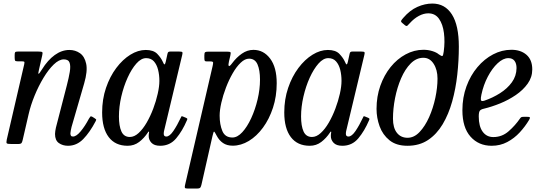

<svg xmlns="http://www.w3.org/2000/svg" viewBox="-20 -810 3056 1080"><path d="M80.5 -520H195.5Q214.5 -520 217.8 -516.5Q221 -513 217.5 -498.5L199.5 -419.5Q193.5 -395 197 -394.8Q200.5 -394.5 216 -419.5Q248.5 -472 288 -500.5Q327.5 -529 370.5 -529Q403.5 -529 429.8 -510.8Q456 -492.5 464.8 -451.2Q473.5 -410 453.5 -341L382.5 -96Q380.5 -89 378.2 -76.2Q376 -63.5 376 -60Q376 -52.5 378.8 -47.2Q381.5 -42 390.5 -42Q409.5 -42 434 -71.5Q458.5 -101 480 -142Q484.5 -150 488 -153.8Q491.5 -157.5 498.5 -153.5L511.5 -145.5Q517.5 -142 520 -139.2Q522.5 -136.5 518.5 -129Q485.5 -66 448.5 -28Q411.5 10 362.5 10Q333 10 311.2 -5.2Q289.5 -20.5 289.5 -56.5Q289.5 -62 291 -73Q292.5 -84 294.5 -92L356 -330Q367 -372.5 372.5 -405.5Q378 -438.5 371.5 -457.2Q365 -476 339 -476Q312 -476 282.2 -447.2Q252.5 -418.5 224.5 -372Q196.5 -325.5 174.5 -271.8Q152.5 -218 141 -167.5L108 -24.5Q105.5 -13 101.8 -6.5Q98 0 82.5 0H43.5Q22 0 18.2 -3.8Q14.5 -7.5 18 -24.5L116 -447.5Q119 -460.5 116 -462.8Q113 -465 102.5 -465H79.5Q67 -465 64.8 -469.5Q62.5 -474 62.5 -486.5V-500.5Q62.5 -513 65.5 -516.5Q68.5 -520 80.5 -520Z M1031.5 -133.5Q1006 -73.5 971 -31.8Q936 10 881 10Q847.5 10 831.8 -7Q816 -24 816.5 -45.5Q816.5 -52.5 817 -56.5Q817.5 -60.5 818.5 -65Q819 -70 817 -70Q815 -70 812 -65Q791 -33 762.8 -11.5Q734.5 10 698 10Q628.5 10 591.5 -38.8Q554.5 -87.5 554.5 -177.5Q554.5 -251.5 576.2 -315.5Q598 -379.5 634 -427.5Q670 -475.5 713.2 -502.2Q756.5 -529 800 -529Q843.5 -529 864.8 -506.8Q886 -484.5 895.5 -463Q901.5 -448.5 905 -447.8Q908.5 -447 912 -461.5L922 -507Q923.5 -514 926.5 -517Q929.5 -520 937.5 -520H988Q1003 -520 1005.5 -516.5Q1008 -513 1005 -501L903.5 -76.5Q901 -67.5 901 -57.5Q901 -42 915.5 -42Q934 -42 955.2 -73.2Q976.5 -104.5 996.5 -147Q999.5 -153.5 1000.8 -155.5Q1002 -157.5 1009 -154.5L1026 -147.5Q1032.5 -144.5 1033.5 -142Q1034.5 -139.5 1031.5 -133.5ZM876.5 -355Q876.5 -388.5 869.2 -417.5Q862 -446.5 845.8 -464.8Q829.5 -483 802 -483Q774 -483 747 -452.5Q720 -422 697.8 -373Q675.5 -324 662.2 -266.5Q649 -209 649 -155Q649 -101.5 663 -70.5Q677 -39.5 710.5 -39.5Q735.5 -39.5 759.8 -61.8Q784 -84 805 -120.2Q826 -156.5 842 -199Q858 -241.5 867.2 -282.8Q876.5 -324 876.5 -355Z M1152.5 -519.5H1255.5Q1274 -519.5 1276.5 -516Q1279 -512.5 1275.5 -496.5L1268 -465Q1263 -444 1267 -439.2Q1271 -434.5 1285.5 -454Q1310 -487 1340.5 -508.2Q1371 -529.5 1405.5 -529.5Q1462.5 -529.5 1499.5 -480.5Q1536.5 -431.5 1536.5 -342Q1536.5 -268 1515.5 -204Q1494.5 -140 1459.2 -92Q1424 -44 1379.8 -17.2Q1335.5 9.5 1289 9.5Q1256.5 9.5 1234.5 -5.5Q1212.5 -20.5 1199 -46.5Q1187.5 -69 1184.2 -69.8Q1181 -70.5 1175 -44L1113.5 227.5Q1111 239 1107 244.8Q1103 250.5 1088 250.5H1035.5Q1022 250.5 1020.2 246.5Q1018.5 242.5 1020.5 232.5L1176 -438.5Q1179 -452 1178.8 -458.2Q1178.5 -464.5 1163.5 -464.5H1143Q1133.5 -464.5 1131.5 -468.8Q1129.5 -473 1129.5 -484.5V-499Q1129.5 -513.5 1134.2 -516.5Q1139 -519.5 1152.5 -519.5ZM1215.5 -159.5Q1215.5 -109.5 1230.8 -73Q1246 -36.5 1287.5 -36.5Q1315.5 -36.5 1343 -66.5Q1370.5 -96.5 1393 -145.2Q1415.5 -194 1429 -251Q1442.5 -308 1442.5 -362Q1442.5 -415.5 1428.5 -447.8Q1414.5 -480 1381 -480Q1357.5 -480 1333.8 -457.2Q1310 -434.5 1288.8 -397.5Q1267.5 -360.5 1251 -317.2Q1234.5 -274 1225 -232.2Q1215.5 -190.5 1215.5 -159.5Z M2056 -133.5Q2030.5 -73.5 1995.5 -31.8Q1960.5 10 1905.5 10Q1872 10 1856.2 -7Q1840.5 -24 1841 -45.5Q1841 -52.5 1841.5 -56.5Q1842 -60.5 1843 -65Q1843.5 -70 1841.5 -70Q1839.5 -70 1836.5 -65Q1815.5 -33 1787.2 -11.5Q1759 10 1722.5 10Q1653 10 1616 -38.8Q1579 -87.5 1579 -177.5Q1579 -251.5 1600.8 -315.5Q1622.5 -379.5 1658.5 -427.5Q1694.5 -475.5 1737.8 -502.2Q1781 -529 1824.5 -529Q1868 -529 1889.2 -506.8Q1910.5 -484.5 1920 -463Q1926 -448.5 1929.5 -447.8Q1933 -447 1936.5 -461.5L1946.5 -507Q1948 -514 1951 -517Q1954 -520 1962 -520H2012.5Q2027.5 -520 2030 -516.5Q2032.5 -513 2029.5 -501L1928 -76.5Q1925.5 -67.5 1925.5 -57.5Q1925.5 -42 1940 -42Q1958.5 -42 1979.8 -73.2Q2001 -104.5 2021 -147Q2024 -153.5 2025.2 -155.5Q2026.5 -157.5 2033.5 -154.5L2050.5 -147.5Q2057 -144.5 2058 -142Q2059 -139.5 2056 -133.5ZM1901 -355Q1901 -388.5 1893.8 -417.5Q1886.5 -446.5 1870.2 -464.8Q1854 -483 1826.5 -483Q1798.5 -483 1771.5 -452.5Q1744.5 -422 1722.2 -373Q1700 -324 1686.8 -266.5Q1673.5 -209 1673.5 -155Q1673.5 -101.5 1687.5 -70.5Q1701.5 -39.5 1735 -39.5Q1760 -39.5 1784.2 -61.8Q1808.5 -84 1829.5 -120.2Q1850.5 -156.5 1866.5 -199Q1882.5 -241.5 1891.8 -282.8Q1901 -324 1901 -355Z M2098 -197.5Q2098 -267 2119.2 -327.2Q2140.5 -387.5 2177.2 -433Q2214 -478.5 2261.8 -504.2Q2309.5 -530 2362 -530Q2388.5 -530 2412.2 -522.5Q2436 -515 2448 -504.5Q2463.5 -493.5 2468.2 -495Q2473 -496.5 2476 -520Q2483.5 -575 2477.2 -624.2Q2471 -673.5 2449.5 -704.2Q2428 -735 2389 -735Q2363 -735 2336 -720.5Q2309 -706 2285.5 -680Q2277 -670.5 2271.8 -665.8Q2266.5 -661 2258 -668L2243 -680.5Q2233.5 -688 2236.8 -694Q2240 -700 2248.5 -709.5Q2285.5 -752.5 2327.8 -771.2Q2370 -790 2412 -790Q2483 -790 2522 -728.8Q2561 -667.5 2561 -547.5Q2561 -469.5 2552.2 -390.2Q2543.5 -311 2523.5 -239.2Q2503.5 -167.5 2470 -111.2Q2436.5 -55 2387.8 -22.5Q2339 10 2272 10Q2209 10 2170.8 -21Q2132.5 -52 2115.2 -99.8Q2098 -147.5 2098 -197.5ZM2190.5 -142.5Q2190.5 -91 2212.5 -63Q2234.5 -35 2272.5 -35Q2309.5 -35 2340.2 -67.5Q2371 -100 2393.8 -151Q2416.5 -202 2428.8 -259.8Q2441 -317.5 2441 -367.5Q2441 -417.5 2419.2 -451.2Q2397.5 -485 2361.5 -485Q2322 -485 2290.2 -453Q2258.5 -421 2236.2 -369.5Q2214 -318 2202.2 -258.2Q2190.5 -198.5 2190.5 -142.5Z M2581 -190Q2581 -262 2603.8 -324Q2626.5 -386 2665.5 -432.2Q2704.5 -478.5 2753.8 -504.2Q2803 -530 2856.5 -530Q2909 -530 2941.5 -501.8Q2974 -473.5 2974 -419.5Q2974 -375.5 2948.2 -339.5Q2922.5 -303.5 2881.5 -275.5Q2840.5 -247.5 2793 -228.2Q2745.5 -209 2701.5 -198.5Q2685 -195 2679 -187Q2673 -179 2673 -155Q2673 -99.5 2695 -69.2Q2717 -39 2755 -39Q2804 -39 2841.2 -71.8Q2878.5 -104.5 2905.5 -144Q2909.5 -150 2913.8 -151.5Q2918 -153 2929 -153H2943.5Q2957.5 -153 2960.2 -150.2Q2963 -147.5 2956.5 -136Q2934.5 -99 2903.8 -65.5Q2873 -32 2833.2 -11Q2793.5 10 2745.5 10Q2672.5 10 2626.8 -41.2Q2581 -92.5 2581 -190ZM2705.5 -244Q2751 -259.5 2792.2 -285.5Q2833.5 -311.5 2859.2 -347Q2885 -382.5 2885.5 -427Q2885.5 -453 2874 -468Q2862.5 -483 2839.5 -483Q2810 -483 2779.2 -454.2Q2748.5 -425.5 2724 -379Q2699.5 -332.5 2688 -278Q2683.5 -258 2685 -248Q2686.5 -238 2705.5 -244Z"/></svg>

Font: Besley* Narrow
Style: Italic
Weight: 400
Width: 4
Italic angle: -13°
Designer: Owen Earl
Foundry: indestructible type*
Version: Version 3.000; ttfautohint (v1.8.3)